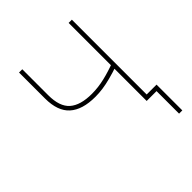

<svg xmlns="http://www.w3.org/2000/svg" viewBox="-194 -663 941 941"><g transform="rotate(-45 277.0 -192.5)"><path d="M272 -191.9Q182.1 -191.9 136.7 -232.7Q91.3 -273.4 91.3 -360.8V-541H113.8V-360.8Q113.8 -282.2 152.3 -248.3Q190.9 -214.4 270 -214.4Q313.5 -214.4 358.9 -225.1Q404.3 -235.8 452.6 -254.4V-229Q412.1 -215.3 381.1 -207.3Q350.1 -199.2 324 -195.6Q297.9 -191.9 272 -191.9ZM435.1 0V-541H457.5V0ZM503.4 156.2V0H450.7V-22.5H525.9V156.2Z"/></g></svg>

Font: Inter 17pt Thin
Style: Regular
Weight: 250
Version: Version 4.001;git-66647c0bb